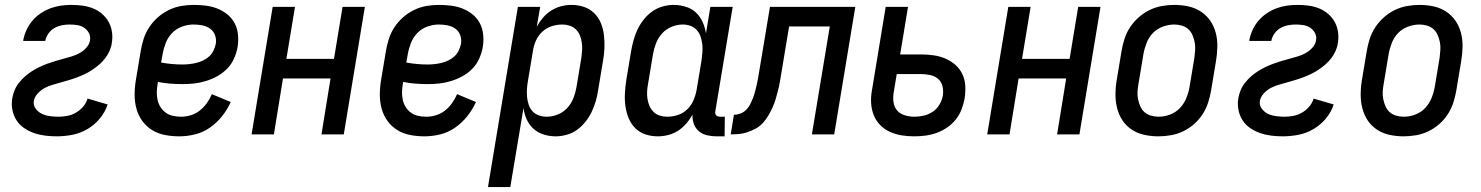

<svg xmlns="http://www.w3.org/2000/svg" viewBox="-20 -548 6040 783"><path d="M211 8Q187 8 163.5 5Q140 2 118.5 -5.5Q97 -13 78 -26Q59 -39 47 -58Q35 -77 30.5 -100Q26 -123 30 -147Q33 -164 39.5 -180Q46 -196 57 -210Q68 -224 81.5 -236Q95 -248 110 -257.5Q125 -267 140.5 -274.5Q156 -282 172.5 -288Q189 -294 205.5 -299Q222 -304 239 -308.5Q256 -313 272.5 -318Q289 -323 304.5 -331.5Q320 -340 332.5 -354Q345 -368 347 -384Q350 -400 342.5 -413.5Q335 -427 323 -435Q311 -443 295.5 -445.5Q280 -448 264 -448Q249 -448 233 -445Q217 -442 202.5 -434Q188 -426 178 -412Q168 -398 165 -383V-381H75V-385Q79 -406 88.5 -426.5Q98 -447 112.5 -464Q127 -481 146.5 -494Q166 -507 186.5 -514.5Q207 -522 228.5 -525Q250 -528 271 -528Q294 -528 316.5 -525Q339 -522 359 -514Q379 -506 395.5 -492Q412 -478 422.5 -459.5Q433 -441 436.5 -418.5Q440 -396 436 -373Q434 -357 427 -341Q420 -325 409 -310.5Q398 -296 384.5 -284.5Q371 -273 356 -263Q341 -253 325 -245.5Q309 -238 293 -232Q277 -226 260 -221Q243 -216 227 -211.5Q211 -207 194 -202Q177 -197 162 -189Q147 -181 134 -167Q121 -153 118 -137Q115 -119 125.5 -105Q136 -91 150.5 -84Q165 -77 183 -74.5Q201 -72 218 -72Q236 -72 254.5 -75.5Q273 -79 289.5 -88.5Q306 -98 319 -113Q332 -128 337 -146L419 -122Q409 -91 387 -64.5Q365 -38 335.5 -21Q306 -4 274 2Q242 8 211 8Z M711 8Q681 8 652.5 2.5Q624 -3 600.5 -17.5Q577 -32 560.5 -54.5Q544 -77 536.5 -104.5Q529 -132 529 -161.5Q529 -191 534 -221L554 -341Q558 -365 566 -390Q574 -415 589 -437.5Q604 -460 624.5 -478Q645 -496 669 -507.5Q693 -519 718.5 -523.5Q744 -528 769 -528Q794 -528 819 -525Q844 -522 866.5 -513Q889 -504 907.5 -489Q926 -474 937 -453Q948 -432 950.5 -407Q953 -382 949 -357Q945 -333 934.5 -309.5Q924 -286 906.5 -268Q889 -250 866.5 -237.5Q844 -225 819.5 -217.5Q795 -210 771.5 -207.5Q748 -205 725 -205Q699 -205 673.5 -207Q648 -209 624 -214L623 -207Q620 -190 619.5 -173.5Q619 -157 622.5 -141Q626 -125 634.5 -111.5Q643 -98 656 -88.5Q669 -79 685.5 -75.5Q702 -72 719 -72Q738 -72 758 -78Q778 -84 794.5 -97Q811 -110 823.5 -127.5Q836 -145 844 -164L921 -132Q907 -101 885.5 -74Q864 -47 836 -27.5Q808 -8 775.5 0Q743 8 711 8ZM724 -285Q738 -285 752 -286.5Q766 -288 780.5 -291.5Q795 -295 808.5 -301.5Q822 -308 833 -318Q844 -328 850.5 -341.5Q857 -355 860 -369Q863 -387 857 -404Q851 -421 837 -431Q823 -441 805.5 -444.5Q788 -448 769 -448Q746 -448 722.5 -439.5Q699 -431 682 -413.5Q665 -396 656 -373Q647 -350 643 -327L637 -293Q659 -289 680.5 -287Q702 -285 724 -285Z M1006 0 1092 -520H1183L1148 -308H1342L1377 -520H1468L1382 0H1291L1328 -228H1134L1097 0Z M1711 8Q1681 8 1652.5 2.5Q1624 -3 1600.5 -17.5Q1577 -32 1560.5 -54.5Q1544 -77 1536.5 -104.5Q1529 -132 1529 -161.5Q1529 -191 1534 -221L1554 -341Q1558 -365 1566 -390Q1574 -415 1589 -437.5Q1604 -460 1624.5 -478Q1645 -496 1669 -507.5Q1693 -519 1718.5 -523.5Q1744 -528 1769 -528Q1794 -528 1819 -525Q1844 -522 1866.5 -513Q1889 -504 1907.5 -489Q1926 -474 1937 -453Q1948 -432 1950.5 -407Q1953 -382 1949 -357Q1945 -333 1934.5 -309.5Q1924 -286 1906.5 -268Q1889 -250 1866.5 -237.5Q1844 -225 1819.5 -217.5Q1795 -210 1771.5 -207.5Q1748 -205 1725 -205Q1699 -205 1673.5 -207Q1648 -209 1624 -214L1623 -207Q1620 -190 1619.5 -173.5Q1619 -157 1622.5 -141Q1626 -125 1634.5 -111.5Q1643 -98 1656 -88.5Q1669 -79 1685.5 -75.5Q1702 -72 1719 -72Q1738 -72 1758 -78Q1778 -84 1794.5 -97Q1811 -110 1823.5 -127.5Q1836 -145 1844 -164L1921 -132Q1907 -101 1885.5 -74Q1864 -47 1836 -27.5Q1808 -8 1775.5 0Q1743 8 1711 8ZM1724 -285Q1738 -285 1752 -286.5Q1766 -288 1780.5 -291.5Q1795 -295 1808.5 -301.5Q1822 -308 1833 -318Q1844 -328 1850.5 -341.5Q1857 -355 1860 -369Q1863 -387 1857 -404Q1851 -421 1837 -431Q1823 -441 1805.5 -444.5Q1788 -448 1769 -448Q1746 -448 1722.5 -439.5Q1699 -431 1682 -413.5Q1665 -396 1656 -373Q1647 -350 1643 -327L1637 -293Q1659 -289 1680.5 -287Q1702 -285 1724 -285Z M1970 215 2092 -520H2183L2169 -439Q2180 -459 2194.5 -476Q2209 -493 2228 -505Q2247 -517 2268 -522.5Q2289 -528 2310 -528Q2337 -528 2361 -520Q2385 -512 2403 -494.5Q2421 -477 2430.5 -453.5Q2440 -430 2443 -404.5Q2446 -379 2445 -352.5Q2444 -326 2439 -299L2419 -179Q2416 -157 2409.5 -135Q2403 -113 2393 -92Q2383 -71 2368 -52Q2353 -33 2334 -19Q2315 -5 2291.5 1.5Q2268 8 2246 8Q2221 8 2197 0.5Q2173 -7 2155.5 -23Q2138 -39 2128 -61Q2118 -83 2115 -108L2061 215ZM2209 -72Q2232 -72 2254.5 -81Q2277 -90 2293.5 -108Q2310 -126 2318.5 -148Q2327 -170 2331 -193L2351 -313Q2353 -328 2354 -344Q2355 -360 2352.5 -375.5Q2350 -391 2344.5 -404.5Q2339 -418 2328 -428.5Q2317 -439 2302.5 -443.5Q2288 -448 2273 -448Q2251 -448 2229.5 -441Q2208 -434 2191 -418Q2174 -402 2165 -381Q2156 -360 2153 -338L2133 -218Q2130 -202 2129 -185Q2128 -168 2129.5 -152Q2131 -136 2136 -121Q2141 -106 2151.5 -94.5Q2162 -83 2177.5 -77.5Q2193 -72 2209 -72Z M2663 8Q2636 8 2612 0Q2588 -8 2570.5 -25.5Q2553 -43 2543.5 -66.5Q2534 -90 2530.5 -115.5Q2527 -141 2528.5 -167.5Q2530 -194 2534 -221L2554 -341Q2558 -363 2564 -385Q2570 -407 2580 -428Q2590 -449 2605 -468Q2620 -487 2639.5 -501Q2659 -515 2682 -521.5Q2705 -528 2727 -528Q2752 -528 2776.5 -520.5Q2801 -513 2818 -497Q2835 -481 2845 -459Q2855 -437 2859 -412L2877 -520H2968L2897 -93Q2896 -89 2897 -85Q2898 -81 2900.5 -78Q2903 -75 2907 -73.5Q2911 -72 2916 -72H2936L2935 8H2902Q2882 8 2863 3.5Q2844 -1 2830 -13Q2816 -25 2809.5 -43Q2803 -61 2804 -81Q2794 -62 2779 -44.5Q2764 -27 2745.5 -15Q2727 -3 2705.5 2.5Q2684 8 2663 8ZM2701 -72Q2723 -72 2744.5 -79Q2766 -86 2782.5 -102Q2799 -118 2808 -139Q2817 -160 2821 -182L2841 -302Q2843 -318 2844.5 -335Q2846 -352 2844 -368Q2842 -384 2837 -399Q2832 -414 2821.5 -425.5Q2811 -437 2796 -442.5Q2781 -448 2765 -448Q2742 -448 2719.5 -439Q2697 -430 2680.5 -412Q2664 -394 2655.5 -372Q2647 -350 2643 -327L2623 -207Q2620 -192 2619 -176Q2618 -160 2620.5 -144.5Q2623 -129 2629 -115.5Q2635 -102 2645.5 -91.5Q2656 -81 2671 -76.5Q2686 -72 2701 -72Z M2960 0 2973 -80Q2986 -80 2999.5 -85Q3013 -90 3023 -100Q3033 -110 3039.5 -123Q3046 -136 3051 -149Q3056 -162 3059.5 -175.5Q3063 -189 3066 -202.5Q3069 -216 3071.5 -229Q3074 -242 3076 -256L3120 -520H3468L3382 0H3291L3364 -440H3198L3166 -247Q3163 -229 3160 -212Q3157 -195 3152.5 -177.5Q3148 -160 3143 -143Q3138 -126 3130.5 -109.5Q3123 -93 3113.5 -77Q3104 -61 3091.5 -47Q3079 -33 3062.5 -24Q3046 -15 3028.5 -9Q3011 -3 2994 -1.5Q2977 0 2960 0Z M3709 8Q3682 8 3657 4Q3632 0 3609 -10.5Q3586 -21 3569 -38.5Q3552 -56 3543 -79Q3534 -102 3532.5 -128Q3531 -154 3536 -180L3592 -520H3683L3651 -326H3736Q3762 -326 3787 -322.5Q3812 -319 3834.5 -309.5Q3857 -300 3875.5 -284Q3894 -268 3904.5 -246Q3915 -224 3916.5 -198.5Q3918 -173 3914 -147Q3910 -125 3901.5 -102.5Q3893 -80 3878 -61Q3863 -42 3842.5 -28Q3822 -14 3799.5 -6Q3777 2 3754 5Q3731 8 3709 8ZM3709 -72Q3728 -72 3747.5 -76.5Q3767 -81 3784 -92.5Q3801 -104 3811.5 -122Q3822 -140 3825 -159Q3828 -178 3823.5 -196.5Q3819 -215 3805.5 -226.5Q3792 -238 3773 -242Q3754 -246 3735 -246H3637L3624 -167Q3621 -147 3624.5 -128Q3628 -109 3640 -96Q3652 -83 3671 -77.5Q3690 -72 3709 -72Z M4006 0 4092 -520H4183L4148 -308H4342L4377 -520H4468L4382 0H4291L4328 -228H4134L4097 0Z M4704 8Q4675 8 4647 2Q4619 -4 4596 -19Q4573 -34 4558 -56.5Q4543 -79 4536 -106Q4529 -133 4529 -162Q4529 -191 4534 -221L4554 -341Q4558 -365 4566 -390Q4574 -415 4589 -437.5Q4604 -460 4624.5 -478Q4645 -496 4669 -507.5Q4693 -519 4718.5 -523.5Q4744 -528 4769 -528Q4798 -528 4826 -522Q4854 -516 4877 -501Q4900 -486 4915.5 -463.5Q4931 -441 4938 -414Q4945 -387 4944.5 -358Q4944 -329 4939 -299L4919 -179Q4915 -155 4907 -130Q4899 -105 4884.5 -82.5Q4870 -60 4849.5 -42Q4829 -24 4805 -12.5Q4781 -1 4755 3.5Q4729 8 4704 8ZM4705 -72Q4728 -72 4751 -80.5Q4774 -89 4791 -106.5Q4808 -124 4817.5 -147Q4827 -170 4831 -193L4851 -313Q4853 -329 4854 -345Q4855 -361 4852 -376Q4849 -391 4843 -405Q4837 -419 4826 -429Q4815 -439 4800 -443.5Q4785 -448 4769 -448Q4746 -448 4722.5 -439.5Q4699 -431 4682 -413.5Q4665 -396 4656 -373Q4647 -350 4643 -327L4623 -207Q4620 -191 4619 -175Q4618 -159 4621 -144Q4624 -129 4630 -115Q4636 -101 4647 -91Q4658 -81 4673.5 -76.5Q4689 -72 4705 -72Z M5211 8Q5187 8 5163.5 5Q5140 2 5118.5 -5.5Q5097 -13 5078 -26Q5059 -39 5047 -58Q5035 -77 5030.5 -100Q5026 -123 5030 -147Q5033 -164 5039.5 -180Q5046 -196 5057 -210Q5068 -224 5081.5 -236Q5095 -248 5110 -257.5Q5125 -267 5140.5 -274.5Q5156 -282 5172.5 -288Q5189 -294 5205.5 -299Q5222 -304 5239 -308.5Q5256 -313 5272.5 -318Q5289 -323 5304.5 -331.5Q5320 -340 5332.5 -354Q5345 -368 5347 -384Q5350 -400 5342.5 -413.5Q5335 -427 5323 -435Q5311 -443 5295.5 -445.5Q5280 -448 5264 -448Q5249 -448 5233 -445Q5217 -442 5202.5 -434Q5188 -426 5178 -412Q5168 -398 5165 -383V-381H5075V-385Q5079 -406 5088.5 -426.5Q5098 -447 5112.5 -464Q5127 -481 5146.5 -494Q5166 -507 5186.5 -514.5Q5207 -522 5228.5 -525Q5250 -528 5271 -528Q5294 -528 5316.5 -525Q5339 -522 5359 -514Q5379 -506 5395.5 -492Q5412 -478 5422.5 -459.5Q5433 -441 5436.5 -418.5Q5440 -396 5436 -373Q5434 -357 5427 -341Q5420 -325 5409 -310.5Q5398 -296 5384.5 -284.5Q5371 -273 5356 -263Q5341 -253 5325 -245.5Q5309 -238 5293 -232Q5277 -226 5260 -221Q5243 -216 5227 -211.5Q5211 -207 5194 -202Q5177 -197 5162 -189Q5147 -181 5134 -167Q5121 -153 5118 -137Q5115 -119 5125.5 -105Q5136 -91 5150.5 -84Q5165 -77 5183 -74.5Q5201 -72 5218 -72Q5236 -72 5254.5 -75.5Q5273 -79 5289.5 -88.5Q5306 -98 5319 -113Q5332 -128 5337 -146L5419 -122Q5409 -91 5387 -64.5Q5365 -38 5335.5 -21Q5306 -4 5274 2Q5242 8 5211 8Z M5704 8Q5675 8 5647 2Q5619 -4 5596 -19Q5573 -34 5558 -56.5Q5543 -79 5536 -106Q5529 -133 5529 -162Q5529 -191 5534 -221L5554 -341Q5558 -365 5566 -390Q5574 -415 5589 -437.5Q5604 -460 5624.5 -478Q5645 -496 5669 -507.5Q5693 -519 5718.5 -523.5Q5744 -528 5769 -528Q5798 -528 5826 -522Q5854 -516 5877 -501Q5900 -486 5915.5 -463.5Q5931 -441 5938 -414Q5945 -387 5944.5 -358Q5944 -329 5939 -299L5919 -179Q5915 -155 5907 -130Q5899 -105 5884.5 -82.5Q5870 -60 5849.5 -42Q5829 -24 5805 -12.5Q5781 -1 5755 3.5Q5729 8 5704 8ZM5705 -72Q5728 -72 5751 -80.5Q5774 -89 5791 -106.5Q5808 -124 5817.5 -147Q5827 -170 5831 -193L5851 -313Q5853 -329 5854 -345Q5855 -361 5852 -376Q5849 -391 5843 -405Q5837 -419 5826 -429Q5815 -439 5800 -443.5Q5785 -448 5769 -448Q5746 -448 5722.5 -439.5Q5699 -431 5682 -413.5Q5665 -396 5656 -373Q5647 -350 5643 -327L5623 -207Q5620 -191 5619 -175Q5618 -159 5621 -144Q5624 -129 5630 -115Q5636 -101 5647 -91Q5658 -81 5673.5 -76.5Q5689 -72 5705 -72Z"/></svg>

Font: Iosevka Term Curly Medium
Style: Italic
Weight: 500
Italic angle: -9°
Designer: Belleve Invis
Foundry: Belleve Invis
Version: Version 32.3.0